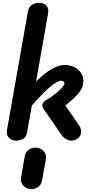

<svg xmlns="http://www.w3.org/2000/svg" viewBox="-20 -999 637 1364"><path d="M94 0Q63.5 0 43.8 -20Q24 -40 29 -72L178 -915.5Q184 -950 206.8 -964.5Q229.5 -979 255 -979Q289.5 -979 308.8 -960Q328 -941 321.5 -903L236.5 -420.5Q270 -453.5 304.2 -479.8Q338.5 -506 373 -521.5Q407.5 -537 440 -537Q482 -537 511.8 -520.2Q541.5 -503.5 557 -478Q572.5 -452.5 572.5 -427Q572.5 -375.5 534.5 -332.5Q496.5 -289.5 444 -249.5L543 -106.5Q553.5 -91 555.5 -77.2Q557.5 -63.5 554.5 -49Q549.5 -27 530.2 -13.5Q511 0 488.5 0Q468.5 0 449.2 -11.2Q430 -22.5 417.5 -40.5L286.5 -229.5Q277 -244 282.2 -259.5Q287.5 -275 303 -285Q347 -310.5 377 -335Q407 -359.5 422.5 -378.5Q438 -397.5 438 -405.5Q438 -414 431.2 -419.8Q424.5 -425.5 415 -425.5Q394.5 -425.5 361 -401.2Q327.5 -377 287.2 -337Q247 -297 206 -248.5L173 -61Q167.5 -27.5 146 -13.8Q124.5 0 94 0ZM190.5 344Q162 339.5 143 317Q124 294.5 129.5 259.5L156 111Q161 78 187.2 62.8Q213.5 47.5 241 50Q271.5 53.5 291.5 75.8Q311.5 98 306 133.5L279 282.5Q273.5 316 245.2 332.5Q217 349 190.5 344Z"/></svg>

Font: Edu QLD Hand
Style: Regular
Weight: 400
Designer: Tina and Corey Anderson, Eben Sorkin
Foundry: Sorkin Type Co.
Version: Version 2.000